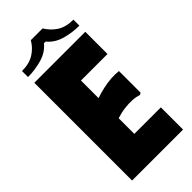

<svg xmlns="http://www.w3.org/2000/svg" viewBox="-271 -918 972 972"><g transform="rotate(-45 214.5 -432.5)"><path d="M406 -700V-541H216V-415Q245 -425 274.5 -431.5Q304 -438 332.5 -440Q361 -442 386 -439V-284L375 -278Q356 -285 330.5 -286.5Q305 -288 276 -284.5Q247 -281 216 -271V-159H406V0H41V-700ZM181 -865H265Q287 -829 320.5 -807.5Q354 -786 407 -786V-743Q356 -743 307 -757Q258 -771 229 -807H217Q188 -771 139 -757Q90 -743 39 -743V-786Q92 -786 126.5 -808Q161 -830 181 -865Z"/></g></svg>

Font: Phudu Light ExtraBold
Style: Regular
Weight: 800
Version: Version 1.005;gftools[0.9.23]